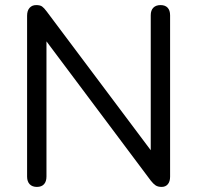

<svg xmlns="http://www.w3.org/2000/svg" viewBox="-20 -732 780 759"><path d="M125.9 6.9Q107.5 6.9 97.3 -3.8Q87.1 -14.5 87.1 -33.9V-669.7Q87.1 -690.1 97 -701Q106.9 -711.9 122.9 -711.9Q138.5 -711.9 146.3 -706.4Q154.1 -700.8 164.3 -687.1L599.7 -106.4H575.9V-671.6Q575.9 -691.1 586.1 -701.5Q596.3 -711.9 614.7 -711.9Q633 -711.9 642.7 -701.5Q652.4 -691.1 652.4 -671.6V-33.4Q652.4 -14.5 643.5 -3.8Q634.5 6.9 619 6.9Q604.5 6.9 595.2 0.9Q586 -5.2 575.8 -18.3L140.8 -599.1H163.7V-33.9Q163.7 -14.5 154 -3.8Q144.3 6.9 125.9 6.9Z"/></svg>

Font: Nunito ExtraLight
Style: Regular
Weight: 200
Designer: Vernon Adams
Foundry: Vernon Adams
Version: Version 3.602